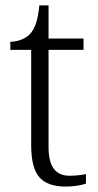

<svg xmlns="http://www.w3.org/2000/svg" viewBox="-20 -678 362 708"><path d="M223 10Q155 10 125 -24.5Q95 -59 95 -143V-494H18V-524Q37 -524 56.5 -531Q76 -538 89 -551Q103 -565 112 -590Q121 -615 125 -658H159V-536H288V-494H159V-137Q159 -81 178.5 -55.5Q198 -30 236 -30Q253 -30 267 -31.5Q281 -33 297 -36V-1Q283 4 262.5 7Q242 10 223 10Z"/></svg>

Font: Noto Serif Khmer Light
Style: Regular
Weight: 300
Version: Version 2.003